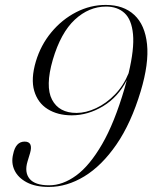

<svg xmlns="http://www.w3.org/2000/svg" viewBox="-20 -730 604 760"><path d="M173.5 10Q120.5 10 86 -8.2Q51.5 -26.5 37.5 -56Q23.5 -85.5 32 -119.5Q42 -169.5 77.5 -169.5Q112 -169.5 99 -124L89 -91Q76 -48 97.2 -22.2Q118.5 3.5 174.5 3.5Q228.5 3.5 281.8 -35.5Q335 -74.5 384 -159Q433 -243.5 473 -380Q478 -397 482 -413Q447.5 -345.5 387.8 -309.5Q328 -273.5 264 -273.5Q208.5 -273.5 169 -298Q129.5 -322.5 115.5 -370.2Q101.5 -418 122 -487Q141.5 -552 183.5 -602.5Q225.5 -653 281.5 -681.8Q337.5 -710.5 398.5 -710.5Q469 -710.5 511.5 -671Q554 -631.5 562 -555.2Q570 -479 537 -369Q499 -242.5 441 -158.2Q383 -74 314 -32Q245 10 173.5 10ZM189 -493.5Q158.5 -388 186 -335.5Q213.5 -283 283 -283Q320 -283 360.2 -301.8Q400.5 -320.5 434.8 -355.8Q469 -391 489 -440Q512 -536.5 506.5 -594.5Q501 -652.5 473 -678.2Q445 -704 400 -704Q332 -704 276.2 -652.2Q220.5 -600.5 189 -493.5Z"/></svg>

Font: Fraunces 144pt S000 Light
Style: Italic
Weight: 300
Italic angle: -16°
Version: Version 1.000; ttfautohint (v1.8.3)